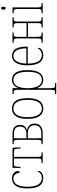

<svg xmlns="http://www.w3.org/2000/svg" viewBox="1176 -1954 1019 3410"><g transform="rotate(-90 1685.0 -249.5)"><path d="M227 10Q136 10 89.5 -58Q43 -126 43 -269Q43 -376 68 -436Q93 -496 133 -521Q173 -546 219 -546Q280 -546 316 -514Q352 -482 352 -441Q352 -410 318 -408Q318 -435 308.5 -461Q299 -487 277 -504Q255 -521 219 -521Q178 -521 145 -497Q112 -473 92.5 -418Q73 -363 73 -269Q73 -15 231 -15Q271 -15 300.5 -35Q330 -55 341 -89Q354 -85 354 -72Q354 -56 340 -37Q326 -18 297.5 -4Q269 10 227 10Z M494 0V-20H514Q541 -20 554 -25.5Q567 -31 571 -48Q575 -65 575 -102V-511H484Q462 -511 450.5 -507Q439 -503 434.5 -488.5Q430 -474 428 -443L425 -395H405L410 -536H767L772 -395H752L749 -443Q747 -474 742.5 -488.5Q738 -503 726.5 -507Q715 -511 693 -511H603V-102Q603 -65 606.5 -48Q610 -31 623 -25.5Q636 -20 663 -20H683V0Z M830 0V-20H846Q873 -20 886 -25.5Q899 -31 902.5 -48Q906 -65 906 -102V-434Q906 -471 902 -488Q898 -505 885.5 -510.5Q873 -516 847 -516H830V-536H1017Q1098 -536 1135 -499.5Q1172 -463 1172 -404Q1172 -363 1155.5 -337Q1139 -311 1116.5 -297.5Q1094 -284 1074 -280V-279Q1101 -276 1129 -262Q1157 -248 1176 -219.5Q1195 -191 1195 -145Q1195 -77 1151 -38.5Q1107 0 1022 0ZM934 -289H1014Q1070 -289 1106 -318Q1142 -347 1142 -404Q1142 -456 1112.5 -483.5Q1083 -511 1014 -511H934ZM934 -25H1019Q1095 -25 1130 -56.5Q1165 -88 1165 -145Q1165 -202 1129 -233Q1093 -264 1018 -264H934Z M1463 10Q1411 10 1369.5 -16.5Q1328 -43 1303.5 -104Q1279 -165 1279 -269Q1279 -373 1303.5 -433.5Q1328 -494 1369.5 -520Q1411 -546 1463 -546Q1514 -546 1555.5 -520Q1597 -494 1621.5 -433.5Q1646 -373 1646 -269Q1646 -165 1621.5 -104Q1597 -43 1555.5 -16.5Q1514 10 1463 10ZM1463 -15Q1531 -15 1573.5 -73.5Q1616 -132 1616 -269Q1616 -360 1596 -415.5Q1576 -471 1541.5 -496Q1507 -521 1463 -521Q1417 -521 1382.5 -496Q1348 -471 1328.5 -415.5Q1309 -360 1309 -269Q1309 -178 1329 -122Q1349 -66 1383.5 -40.5Q1418 -15 1463 -15Z M1719 240V220H1735Q1762 220 1775 214.5Q1788 209 1791.5 192Q1795 175 1795 138V-434Q1795 -471 1791 -488Q1787 -505 1774.5 -510.5Q1762 -516 1736 -516H1719V-536H1824V-434H1826Q1845 -485 1881 -515.5Q1917 -546 1975 -546Q2051 -546 2097.5 -481Q2144 -416 2144 -268Q2144 -123 2097.5 -56.5Q2051 10 1975 10Q1918 10 1882 -19Q1846 -48 1826 -96H1823V138Q1823 175 1826.5 192Q1830 209 1843 214.5Q1856 220 1884 220H1915V240ZM1969 -15Q2047 -15 2080.5 -79.5Q2114 -144 2114 -268Q2114 -391 2078.5 -456Q2043 -521 1969 -521Q1896 -521 1859.5 -454.5Q1823 -388 1823 -268Q1823 -149 1860 -82Q1897 -15 1969 -15Z M2412 10Q2230 10 2230 -269Q2230 -374 2254.5 -434.5Q2279 -495 2317 -520.5Q2355 -546 2397 -546Q2445 -546 2482 -521Q2519 -496 2540 -438Q2561 -380 2561 -281V-266H2260Q2261 -143 2298.5 -79Q2336 -15 2417 -15Q2454 -15 2485 -35Q2516 -55 2528 -89Q2541 -85 2541 -72Q2541 -56 2525.5 -36.5Q2510 -17 2481.5 -3.5Q2453 10 2412 10ZM2531 -291Q2529 -416 2492.5 -468.5Q2456 -521 2397 -521Q2361 -521 2331 -498.5Q2301 -476 2282 -425.5Q2263 -375 2260 -291Z M2631 0V-20H2648Q2674 -20 2686.5 -25.5Q2699 -31 2703 -48Q2707 -65 2707 -102V-434Q2707 -471 2703 -488Q2699 -505 2686.5 -510.5Q2674 -516 2648 -516H2631V-536H2813V-516H2795Q2769 -516 2756 -510.5Q2743 -505 2739 -488Q2735 -471 2735 -434V-287H2979V-434Q2979 -471 2975 -488Q2971 -505 2958.5 -510.5Q2946 -516 2920 -516H2902V-536H3084V-516H3067Q3041 -516 3028 -510.5Q3015 -505 3011 -488Q3007 -471 3007 -434V-102Q3007 -65 3011 -48Q3015 -31 3028 -25.5Q3041 -20 3067 -20H3084V0H2902V-20H2920Q2946 -20 2958.5 -25.5Q2971 -31 2975 -48Q2979 -65 2979 -102V-262H2735V-102Q2735 -65 2739 -48Q2743 -31 2755.5 -25.5Q2768 -20 2795 -20H2813V0Z M3244 -657Q3233 -657 3226 -665.5Q3219 -674 3219 -698Q3219 -721 3226 -730Q3233 -739 3244 -739Q3256 -739 3263 -730Q3270 -721 3270 -698Q3270 -674 3263 -665.5Q3256 -657 3244 -657ZM3154 0V-20H3171Q3197 -20 3209.5 -25.5Q3222 -31 3226 -48Q3230 -65 3230 -102V-434Q3230 -471 3226 -488Q3222 -505 3209.5 -510.5Q3197 -516 3171 -516H3154V-536H3258V-102Q3258 -65 3262 -48Q3266 -31 3279 -25.5Q3292 -20 3318 -20H3335V0Z"/></g></svg>

Font: Noto Serif Condensed Thin
Style: Regular
Weight: 100
Width: 3
Designer: Monotype Design Team
Foundry: Monotype Imaging Inc.
Version: Version 2.013; ttfautohint (v1.8.4.7-5d5b)